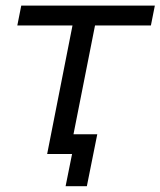

<svg xmlns="http://www.w3.org/2000/svg" viewBox="-20 -547 570 682"><path d="M288.5 114.5H213L236 0H147.5L237.5 -456.5H41.5L55.5 -527H530L516 -456.5H317.5L241 -70H325.5Z"/></svg>

Font: Argentum Sans Light
Style: Italic
Weight: 300
Italic angle: -11.3°
Designer: Julieta Ulanovsky (font), Owen Earl (portions from Jones font), Cristiano Sobral (main changes and remaster)
Foundry: Julieta Ulanovsky (font), Owen Earl (portions from Jones font), Cristiano Sobral (main changes and remaster)
Version: Version 3.127